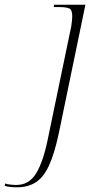

<svg xmlns="http://www.w3.org/2000/svg" viewBox="-160 -556 423 816"><path d="M-88 240Q-104 240 -117 238.5Q-130 237 -140 234L-138 224Q-129 227 -116 228.5Q-103 230 -90 230Q-36 230 -6 180Q24 130 43 36L143 -445Q144 -454 145.5 -465.5Q147 -477 147 -488Q147 -513 135.5 -519.5Q124 -526 88 -526H68L70 -536H203L90 10Q71 99 47.5 149Q24 199 -9 219.5Q-42 240 -88 240Z"/></svg>

Font: Noto Serif Display ExtraLight
Style: Italic
Weight: 200
Italic angle: -12°
Designer: Monotype Design Team
Foundry: Monotype Imaging Inc.
Version: Version 2.009